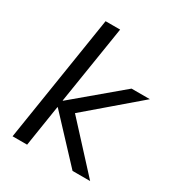

<svg xmlns="http://www.w3.org/2000/svg" viewBox="-169 -816 859 926"><g transform="rotate(30 261.0 -352.5)"><path d="M38 0 149 -705H230L161 -270H163L420 -486H522L217 -225L220 -272L470 0H372L157 -230H155L119 0Z"/></g></svg>

Font: Nunito Sans 12pt
Style: Italic
Weight: 400
Italic angle: -9°
Designer: Vernon Adams
Foundry: Vernon Adams
Version: Version 3.101;gftools[0.9.27]